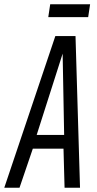

<svg xmlns="http://www.w3.org/2000/svg" viewBox="-50 -875 450 895"><path d="M-30 0 208 -707H302L323 0H251L246 -182H103L41 0ZM121 -246H249L242 -625ZM175 -795 184 -855H370L361 -795Z"/></svg>

Font: Georama Condensed
Style: Italic
Weight: 400
Width: 3
Italic angle: -9°
Designer: Jean-Baptiste Levee
Foundry: Production Type
Version: Version 1.000